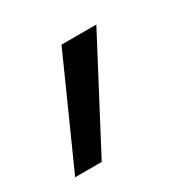

<svg xmlns="http://www.w3.org/2000/svg" viewBox="-98 -185 358 363"><g transform="rotate(-30 81.0 -4.0)"><path d="M-28 111 75 -119H151L30 111Z"/></g></svg>

Font: Ysabeau Office Medium
Style: Italic
Weight: 500
Italic angle: -12°
Designer: Christian Thalmann (Catharsis Fonts)
Version: Version 2.001;gftools[0.9.30]; featfreeze: tnum,lnum,ss02